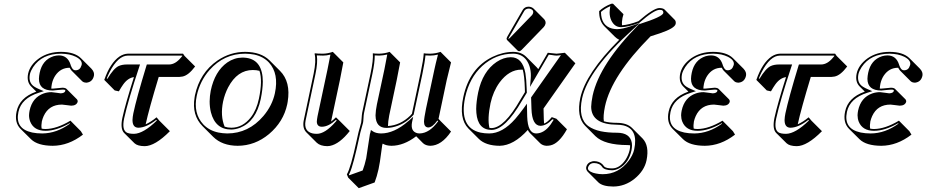

<svg xmlns="http://www.w3.org/2000/svg" viewBox="-20 -718 4984 1033"><path d="M255.9 -241.2Q260.3 -241.2 264.2 -241.2Q264.6 -241.2 275.4 -242.2Q312 -246.1 316.4 -246.1Q332 -245.6 337.9 -239.7L394.5 -183.1Q398.9 -177.2 397.9 -170.4Q391.6 -149.9 363.3 -149.4Q359.4 -149.4 339.8 -152.3Q318.8 -155.3 313.5 -155.3Q243.2 -155.3 214.8 -93.3Q208.5 -79.1 205.1 -64.5Q201.2 -43.5 204.1 -25.9Q214.8 -23.9 225.1 -23.9Q284.7 -24.4 358.9 -68.8L415 -12.2L426.3 6.3Q349.1 65.9 263.7 66.4Q182.6 65.9 147 31.2L90.3 -24.9Q56.6 -59.6 69.3 -118.2Q85 -192.4 172.9 -224.1Q174.3 -224.6 175.3 -225.1L146.5 -253.9Q122.6 -279.3 131.3 -321.8Q141.6 -369.1 190.4 -404.3Q240.2 -439 309.1 -439Q380.9 -438.5 415 -405.3L471.7 -348.6Q489.3 -330.1 485.4 -310.5Q478 -277.3 446.8 -273.4Q444.3 -273.4 442.9 -273.4Q429.2 -273.9 421.4 -281.7L364.7 -338.4Q359.4 -344.7 355 -353.5H354.5Q305.7 -353.5 276.9 -310.5Q264.6 -291.5 259.3 -267.6Q256.3 -252.4 255.9 -241.2ZM139.2 -123Q154.3 -193.8 215.3 -215.3Q235.4 -222.2 257.3 -222.2Q263.7 -222.2 288.6 -218.3Q303.7 -216.3 306.6 -215.8Q328.1 -216.8 331.5 -229Q332.5 -233.4 328.6 -234.4Q326.7 -234.9 325.2 -235.4Q320.8 -235.8 316.4 -235.8Q314.5 -235.8 287.6 -233.4Q266.1 -231.4 264.2 -231Q189.9 -231 189.5 -293Q189.5 -294.4 189.5 -294.9Q189.9 -309.6 193.4 -326.2Q208 -396 268.1 -415.5Q283.2 -419.9 296.9 -419.9Q344.2 -419.9 359.9 -369.6Q360.4 -367.7 360.8 -366.2Q369.6 -343.3 379.9 -340.8Q383.3 -340.3 386.2 -339.8Q410.6 -339.8 418 -365.2Q418.5 -367.7 419.4 -369.1Q424.8 -393.6 387.7 -412.6Q371.6 -420.4 352.1 -424.8Q331.5 -428.7 309.1 -429.2Q206.1 -429.2 158.2 -356.9Q145.5 -337.4 141.1 -319.8Q131.3 -272.9 165 -251.5Q175.8 -244.6 190.4 -238.3L215.8 -227.5L189.5 -219.2Q94.7 -189.5 79.1 -115.7Q60.1 -25.4 151.9 -5.4Q153.3 -4.9 153.8 -4.9Q177.7 0 207 0Q284.7 -0.5 356.4 -52.7L355 -55.2Q283.2 -14.2 225.1 -14.2Q162.6 -14.2 142.6 -63.5Q136.2 -80.1 136.2 -98.1Q136.7 -110.8 139.2 -123Z M668 -429.2H964.8L973.1 -417L1029.8 -360.4Q994.1 -312.5 961.9 -306.2Q953.6 -304.7 945.8 -304.2H834Q780.8 -128.4 763.7 -49.3Q791 -61 822.3 -86.9L837.4 -68.8L894 -12.2Q814 68.4 757.8 68.4Q719.7 67.9 703.6 52.7L647 -3.4Q626.5 -25.9 638.2 -83Q654.3 -157.2 700.7 -303.2Q668 -298.8 642.6 -263.2Q632.8 -249.5 619.6 -226.6L597.2 -231.4L541 -288.1Q572.3 -378.9 623 -414.1Q646 -428.7 668 -429.2ZM668 -418.9Q615.2 -418.9 569.3 -329.6Q560.5 -312.5 554.2 -295.4L558.1 -294.4Q591.3 -350.1 618.7 -362.8Q637.2 -371.1 663.1 -371.1H733.4L729 -357.9Q668.9 -176.8 647.9 -81.1Q634.3 -16.6 664.6 -3.4Q669.9 -1.5 676.3 0Q686.5 2 701.2 2Q751.5 1 823.7 -69.3L820.8 -73.2Q767.6 -31.7 725.1 -30.8Q693.8 -30.8 692.9 -69.8Q692.9 -71.8 692.9 -73.2Q693.4 -88.4 697.3 -107.9Q714.4 -189 767.6 -363.8L770 -371.1H889.2Q923.3 -371.1 954.1 -408.7Q957.5 -413.1 960.9 -417L959.5 -418.9Z M1028.8 -205.1Q1054.7 -326.7 1150.4 -392.6Q1218.8 -439 1299.3 -439Q1383.8 -438.5 1429.7 -393.6L1486.3 -336.9Q1545.4 -277.8 1527.8 -170.4Q1526.9 -163.6 1525.4 -157.2Q1505.4 -62.5 1427.2 3.4Q1352.1 65.9 1258.8 66.4Q1175.3 65.9 1127 18.1L1070.3 -38.6Q1011.2 -97.7 1026.9 -193.4Q1027.8 -199.7 1028.8 -205.1ZM1340.3 -341.3Q1256.8 -341.3 1207.5 -248Q1189 -212.4 1180.2 -171.4Q1164.6 -94.7 1188.5 -36.6Q1205.6 -30.8 1224.6 -30.8Q1285.6 -30.8 1330.1 -87.4Q1360.4 -127 1373 -187Q1393.6 -284.2 1376 -336.9Q1359.4 -341.3 1340.3 -341.3ZM1283.7 -408.2Q1381.3 -408.2 1392.6 -305.2Q1394 -292 1394 -278.8Q1393.6 -237.8 1382.8 -185.1Q1357.4 -65.4 1272 -30.8Q1247.6 -21.5 1224.6 -21Q1138.7 -21 1114.7 -113.8Q1107.9 -141.6 1107.9 -172.4Q1108.4 -202.1 1113.8 -230Q1135.7 -334.5 1202.6 -381.8Q1240.2 -407.7 1283.7 -408.2ZM1038.6 -203.1Q1018.6 -108.4 1073.7 -48.8Q1106 -15.1 1155.3 -4.9Q1177.7 -0.5 1202.1 0Q1317.4 0 1397.5 -94.2Q1444.8 -150.4 1459 -216.3Q1481.4 -321.8 1427.2 -381.3Q1397 -413.6 1348.6 -424.3Q1325.2 -428.7 1299.3 -429.2Q1185.1 -429.2 1106.9 -340.8Q1055.7 -282.2 1038.6 -203.1Z M1667.5 -321.8Q1682.1 -391.6 1672.4 -429.2L1674.8 -431.2Q1686.5 -429.2 1718.3 -429.2Q1743.7 -429.7 1770.5 -439L1827.1 -382.3Q1827.1 -381.3 1808.6 -286.6L1761.2 -64Q1773.9 -73.2 1787.6 -86.9L1805.2 -69.8L1861.8 -13.2Q1807.1 56.6 1755.4 66.9Q1747.6 68.4 1741.2 68.4Q1703.1 67.9 1684.1 49.8L1627.4 -6.8Q1606 -29.8 1614.3 -70.8ZM1677.2 -319.8 1624 -68.8Q1613.3 -11.2 1662.6 0Q1673.3 2 1684.6 2Q1728.5 2 1784.7 -61.5Q1788.6 -65.9 1791.5 -69.3L1787.6 -73.2Q1747.6 -36.6 1711.9 -36.1Q1686.5 -36.1 1684.6 -61.5Q1684.6 -63.5 1684.6 -64.5Q1685.1 -75.2 1688.5 -93.3L1742.2 -345.2Q1747.6 -370.1 1757.8 -424.3Q1737.3 -418.9 1718.3 -418.9Q1702.6 -418.9 1684.6 -419.9Q1690.4 -382.3 1677.2 -319.8Z M2067.4 -40Q2133.3 -43.9 2187 -95.7Q2192.4 -101.1 2196.3 -106L2242.2 -321.8Q2258.3 -397.9 2259.8 -431.2Q2272 -429.2 2294.4 -429.2Q2323.7 -429.7 2350.1 -439L2406.7 -382.3Q2406.7 -381.3 2383.3 -286.6L2339.4 -78.6L2350.1 -66.9L2406.7 -10.3Q2355.5 65.9 2294.4 66.4Q2270 65.4 2255.9 52.2L2219.2 15.1Q2152.8 65.9 2086.4 66.4Q2057.1 65.9 2039.1 54.7L2038.6 56.2Q2037.1 60.1 2036.6 61.5Q2035.2 68.4 2031.7 96.7Q2023.9 159.2 2016.6 192.4Q2007.8 231.9 1995.6 263.7L1910.2 294.4L1853.5 237.8L1846.2 220.2Q1867.2 184.6 1898.4 40Q1901.4 25.4 1905.8 6.8Q1908.7 -7.8 1915.5 -30.3Q1921.4 -49.3 1923.3 -59.1Q1924.3 -64 1925.3 -78.6Q1926.8 -101.6 1928.7 -111.8L1973.6 -321.8Q1989.3 -395.5 1985.8 -431.2Q1998 -429.2 2020 -429.2Q2049.3 -429.7 2076.2 -439L2132.8 -382.3Q2132.8 -381.3 2114.3 -286.6L2074.2 -97.7Q2067.4 -62.5 2067.4 -40ZM2317.4 -345.2Q2322.8 -371.1 2336.4 -424.3Q2314.5 -418.9 2294.4 -418.9Q2281.7 -418.9 2269 -419.9Q2266.1 -385.7 2252.4 -319.8L2205.6 -101.6L2204.1 -99.6Q2157.2 -46.4 2089.4 -32.7Q2073.7 -29.8 2059.6 -29.8Q2002 -29.8 2000.5 -95.7Q2000.5 -97.7 2000.5 -98.6Q2001 -122.6 2007.8 -156.2L2048.3 -345.2Q2053.7 -371.6 2063.5 -424.8Q2041 -419.4 2020 -418.9Q2007.8 -418.9 1996.1 -419.9Q1996.6 -382.3 1983.4 -319.8L1938.5 -109.9Q1936.5 -100.6 1935.5 -80.1Q1934.6 -63 1933.1 -57.1Q1930.7 -46.4 1924.8 -26.9Q1918 -3.9 1915.5 9.3Q1880.4 173.3 1861.8 211.9Q1859.4 216.8 1857.4 220.7L1858.9 225.1L1931.2 199.2Q1942.4 169.4 1950.2 133.8Q1952.6 122.6 1968.3 15.6Q1969.7 7.3 1970.2 2.9Q1971.2 -1.5 1972.7 -4.9L1975.6 -18.6L1987.8 -10.3Q2003.9 -0.5 2029.8 0Q2100.6 0 2175.8 -65.4Q2178.7 -67.9 2180.7 -69.3L2203.1 -89.8L2196.8 -60.1Q2187.5 -10.3 2226.6 -1Q2232.4 0 2237.8 0Q2291.5 -1.5 2337.4 -65.9L2333.5 -69.8Q2306.2 -32.2 2283.7 -32.2Q2261.7 -33.7 2261.2 -63Q2261.7 -83 2272 -133.3Z M2823.7 -682.1Q2840.3 -681.6 2851.1 -671.4L2907.7 -614.7Q2917.5 -603.5 2915 -590.3Q2912.1 -579.6 2905.3 -572.3L2787.1 -450.2Q2779.3 -442.4 2773.4 -442.4Q2768.1 -442.9 2765.1 -445.8L2708.5 -502.4Q2705.1 -506.8 2705.6 -512.2Q2706.5 -516.1 2710 -522L2792.5 -665Q2802.7 -681.6 2823.7 -682.1ZM2904.3 -134.3 2905.8 -76.7Q2906.2 -64 2907.2 -53.2Q2926.3 -60.1 2948.7 -87.9L2973.6 -79.1L3030.3 -22.5Q2987.8 53.7 2942.4 64Q2931.6 66.4 2920.4 66.4Q2900.4 65.4 2887.2 53.7L2830.6 -2.9Q2823.7 -10.3 2819.8 -19Q2743.7 64.9 2668.5 66.4Q2593.3 65.9 2556.2 29.3L2499.5 -27.3Q2448.2 -80.1 2472.7 -195.8Q2505.9 -351.6 2629.9 -412.1Q2685.1 -438.5 2741.2 -439Q2784.2 -438.5 2810.5 -413.1L2867.2 -356.4Q2872.1 -351.1 2876 -346.2L2927.2 -434.1Q2934.6 -434.1 2950.7 -431.6Q2966.8 -429.2 2974.1 -429.2Q2981.9 -429.2 2998 -431.6Q3012.7 -434.1 3019 -434.1L3075.7 -377.4ZM2804.2 -222.2 2803.7 -243.2Q2801.8 -309.6 2792.5 -343.3Q2788.1 -343.8 2784.7 -343.3Q2718.8 -343.3 2667.5 -273.9Q2633.3 -226.6 2619.1 -162.6Q2601.6 -78.6 2613.3 -29.8Q2619.6 -29.3 2625 -28.8Q2693.4 -30.8 2779.3 -181.2ZM2814.5 -219.2 2788.1 -175.8Q2698.2 -20 2625 -19Q2550.8 -19 2543 -110.4Q2542 -121.1 2542 -131.8Q2542.5 -171.4 2552.7 -221.2Q2576.7 -334 2651.9 -384.8Q2689.5 -409.7 2728 -410.2Q2791 -410.2 2806.6 -324.7Q2812 -293 2813.5 -243.2ZM2837.4 -193.8 2998 -421.4Q2982.4 -418.9 2974.1 -418.9Q2965.3 -418.9 2948.7 -421.9Q2938 -423.3 2932.6 -423.8L2831.5 -250.5L2835.4 -294.9Q2840.3 -355 2812.5 -394.5Q2787.1 -428.7 2741.2 -429.2Q2647.5 -429.2 2574.2 -362.8Q2505.4 -299.3 2482.4 -193.8Q2448.7 -30.3 2565.9 -4.4Q2587.4 0 2611.8 0Q2683.1 0 2752 -78.1Q2773.4 -103 2797.4 -135.7L2814.9 -160.2L2816.4 -91.3Q2819.3 -1 2863.8 0Q2908.2 0 2942.9 -48.8Q2951.2 -60.5 2959 -73.7L2952.1 -76.2Q2920.4 -42 2887.7 -41Q2842.3 -42.5 2839.4 -132.8ZM2824.2 -671.9Q2808.6 -670.9 2801.3 -660.2L2718.8 -517.1Q2716.8 -512.7 2715.3 -509.8V-509.3L2716.8 -508.8Q2720.2 -510.7 2723.6 -514.2L2841.8 -636.2Q2846.7 -641.6 2848.6 -648.9Q2851.6 -663.6 2835 -669.9Q2829.6 -671.9 2824.2 -671.9Z M3279.3 285.6Q3221.7 285.2 3198.7 262.7L3142.1 206.1Q3131.8 194.3 3133.8 182.1Q3139.2 156.2 3167.5 149.9Q3172.4 148.9 3175.8 148.9Q3204.6 149.4 3221.2 166Q3225.6 170.9 3228.5 174.8Q3230 176.8 3231 178.2Q3241.7 188 3273.4 188Q3313.5 188 3344.7 142.6Q3360.8 118.2 3367.7 88.9Q3370.6 74.7 3370.1 63.5Q3362.8 63 3356 62.5Q3232.4 62 3183.6 14.6L3127.4 -42Q3081.1 -89.8 3102.1 -190.9Q3131.3 -323.7 3311.5 -503.9Q3297.9 -510.7 3288.1 -520.5L3231.4 -576.7Q3202.6 -606.4 3203.6 -658.2Q3228.5 -682.1 3268.6 -697.8L3277.8 -698.2L3334.5 -641.6Q3332 -634.3 3329.1 -621.6Q3324.7 -600.1 3326.7 -582Q3363.8 -584.5 3415 -604Q3496.1 -674.3 3527.8 -674.8Q3546.4 -674.3 3554.7 -667.5L3610.8 -610.8Q3617.7 -602.5 3615.2 -589.4Q3610.4 -565.9 3529.8 -538.6Q3511.7 -532.2 3480 -522.5Q3270 -311 3234.9 -145.5Q3224.1 -92.3 3229 -65.4Q3258.3 -57.1 3300.8 -57.1Q3353 -56.6 3380.4 -29.8L3437 26.9Q3474.6 65.9 3458.5 144.5Q3446.8 200.7 3393.6 244.1Q3342.3 285.2 3279.3 285.6ZM3222.7 219.2Q3307.6 219.2 3362.8 146.5Q3385.7 115.7 3392.1 85.9Q3415 -21 3337.4 -42.5Q3334 -43.5 3331.1 -43.9Q3316.4 -46.9 3300.8 -46.9Q3161.6 -47.9 3160.6 -143.6Q3161.1 -167 3168.5 -204.1Q3205.6 -373.5 3416.5 -585.9L3418.5 -587.9L3420.4 -588.4Q3543.9 -627.4 3548.8 -647.9Q3549.8 -661.1 3539.1 -664.1Q3533.7 -665 3527.8 -665Q3498.5 -664.1 3421.4 -596.7L3420.4 -595.2L3418.5 -594.7Q3359.4 -572.3 3321.3 -571.8Q3286.1 -571.8 3268.6 -608.9Q3259.8 -628.4 3259.8 -651.4Q3260.3 -666 3262.7 -680.2Q3263.7 -684.6 3264.2 -685.1Q3234.4 -672.4 3213.4 -653.8Q3213.9 -580.1 3272.9 -564.5Q3286.1 -561.5 3299.8 -561Q3329.1 -561.5 3376 -577.6L3422.4 -593.8L3385.7 -560.5Q3145 -342.3 3111.8 -189Q3088.9 -80.6 3146 -39.1Q3171.9 -20.5 3212.4 -11.7Q3250 -3.9 3299.3 -3.9Q3370.1 -3.9 3379.4 51.3Q3380.4 59.1 3380.4 65.9Q3379.9 78.1 3377.4 91.3Q3363.3 157.2 3314 186Q3293.5 197.8 3273.4 198.2Q3231 197.3 3219.7 180.2Q3206.5 159.7 3175.8 159.2Q3154.3 159.2 3145.5 178.2Q3144 181.6 3143.6 184.1Q3140.1 200.7 3170.4 211.4Q3177.7 213.9 3185.5 215.3Q3203.1 219.2 3222.7 219.2Z M3764.2 -241.2Q3768.6 -241.2 3772.5 -241.2Q3772.9 -241.2 3783.7 -242.2Q3820.3 -246.1 3824.7 -246.1Q3840.3 -245.6 3846.2 -239.7L3902.8 -183.1Q3907.2 -177.2 3906.2 -170.4Q3899.9 -149.9 3871.6 -149.4Q3867.7 -149.4 3848.1 -152.3Q3827.1 -155.3 3821.8 -155.3Q3751.5 -155.3 3723.1 -93.3Q3716.8 -79.1 3713.4 -64.5Q3709.5 -43.5 3712.4 -25.9Q3723.1 -23.9 3733.4 -23.9Q3793 -24.4 3867.2 -68.8L3923.3 -12.2L3934.6 6.3Q3857.4 65.9 3772 66.4Q3690.9 65.9 3655.3 31.2L3598.6 -24.9Q3564.9 -59.6 3577.6 -118.2Q3593.3 -192.4 3681.2 -224.1Q3682.6 -224.6 3683.6 -225.1L3654.8 -253.9Q3630.9 -279.3 3639.6 -321.8Q3649.9 -369.1 3698.7 -404.3Q3748.5 -439 3817.4 -439Q3889.2 -438.5 3923.3 -405.3L3980 -348.6Q3997.6 -330.1 3993.7 -310.5Q3986.3 -277.3 3955.1 -273.4Q3952.6 -273.4 3951.2 -273.4Q3937.5 -273.9 3929.7 -281.7L3873 -338.4Q3867.7 -344.7 3863.3 -353.5H3862.8Q3814 -353.5 3785.2 -310.5Q3772.9 -291.5 3767.6 -267.6Q3764.6 -252.4 3764.2 -241.2ZM3647.5 -123Q3662.6 -193.8 3723.6 -215.3Q3743.7 -222.2 3765.6 -222.2Q3772 -222.2 3796.9 -218.3Q3812 -216.3 3814.9 -215.8Q3836.4 -216.8 3839.8 -229Q3840.8 -233.4 3836.9 -234.4Q3835 -234.9 3833.5 -235.4Q3829.1 -235.8 3824.7 -235.8Q3822.8 -235.8 3795.9 -233.4Q3774.4 -231.4 3772.5 -231Q3698.2 -231 3697.8 -293Q3697.8 -294.4 3697.8 -294.9Q3698.2 -309.6 3701.7 -326.2Q3716.3 -396 3776.4 -415.5Q3791.5 -419.9 3805.2 -419.9Q3852.5 -419.9 3868.2 -369.6Q3868.7 -367.7 3869.1 -366.2Q3877.9 -343.3 3888.2 -340.8Q3891.6 -340.3 3894.5 -339.8Q3918.9 -339.8 3926.3 -365.2Q3926.8 -367.7 3927.7 -369.1Q3933.1 -393.6 3896 -412.6Q3879.9 -420.4 3860.4 -424.8Q3839.8 -428.7 3817.4 -429.2Q3714.4 -429.2 3666.5 -356.9Q3653.8 -337.4 3649.4 -319.8Q3639.6 -272.9 3673.3 -251.5Q3684.1 -244.6 3698.7 -238.3L3724.1 -227.5L3697.8 -219.2Q3603 -189.5 3587.4 -115.7Q3568.4 -25.4 3660.2 -5.4Q3661.6 -4.9 3662.1 -4.9Q3686 0 3715.3 0Q3793 -0.5 3864.7 -52.7L3863.3 -55.2Q3791.5 -14.2 3733.4 -14.2Q3670.9 -14.2 3650.9 -63.5Q3644.5 -80.1 3644.5 -98.1Q3645 -110.8 3647.5 -123Z M4176.3 -429.2H4473.1L4481.4 -417L4538.1 -360.4Q4502.4 -312.5 4470.2 -306.2Q4461.9 -304.7 4454.1 -304.2H4342.3Q4289.1 -128.4 4272 -49.3Q4299.3 -61 4330.6 -86.9L4345.7 -68.8L4402.3 -12.2Q4322.3 68.4 4266.1 68.4Q4228 67.9 4211.9 52.7L4155.3 -3.4Q4134.8 -25.9 4146.5 -83Q4162.6 -157.2 4209 -303.2Q4176.3 -298.8 4150.9 -263.2Q4141.1 -249.5 4127.9 -226.6L4105.5 -231.4L4049.3 -288.1Q4080.6 -378.9 4131.3 -414.1Q4154.3 -428.7 4176.3 -429.2ZM4176.3 -418.9Q4123.5 -418.9 4077.6 -329.6Q4068.8 -312.5 4062.5 -295.4L4066.4 -294.4Q4099.6 -350.1 4127 -362.8Q4145.5 -371.1 4171.4 -371.1H4241.7L4237.3 -357.9Q4177.2 -176.8 4156.2 -81.1Q4142.6 -16.6 4172.9 -3.4Q4178.2 -1.5 4184.6 0Q4194.8 2 4209.5 2Q4259.8 1 4332 -69.3L4329.1 -73.2Q4275.9 -31.7 4233.4 -30.8Q4202.1 -30.8 4201.2 -69.8Q4201.2 -71.8 4201.2 -73.2Q4201.7 -88.4 4205.6 -107.9Q4222.7 -189 4275.9 -363.8L4278.3 -371.1H4397.5Q4431.6 -371.1 4462.4 -408.7Q4465.8 -413.1 4469.2 -417L4467.8 -418.9Z M4713.4 -241.2Q4717.8 -241.2 4721.7 -241.2Q4722.2 -241.2 4732.9 -242.2Q4769.5 -246.1 4773.9 -246.1Q4789.6 -245.6 4795.4 -239.7L4852.1 -183.1Q4856.4 -177.2 4855.5 -170.4Q4849.1 -149.9 4820.8 -149.4Q4816.9 -149.4 4797.4 -152.3Q4776.4 -155.3 4771 -155.3Q4700.7 -155.3 4672.4 -93.3Q4666 -79.1 4662.6 -64.5Q4658.7 -43.5 4661.6 -25.9Q4672.4 -23.9 4682.6 -23.9Q4742.2 -24.4 4816.4 -68.8L4872.6 -12.2L4883.8 6.3Q4806.6 65.9 4721.2 66.4Q4640.1 65.9 4604.5 31.2L4547.9 -24.9Q4514.2 -59.6 4526.9 -118.2Q4542.5 -192.4 4630.4 -224.1Q4631.8 -224.6 4632.8 -225.1L4604 -253.9Q4580.1 -279.3 4588.9 -321.8Q4599.1 -369.1 4647.9 -404.3Q4697.8 -439 4766.6 -439Q4838.4 -438.5 4872.6 -405.3L4929.2 -348.6Q4946.8 -330.1 4942.9 -310.5Q4935.5 -277.3 4904.3 -273.4Q4901.9 -273.4 4900.4 -273.4Q4886.7 -273.9 4878.9 -281.7L4822.3 -338.4Q4816.9 -344.7 4812.5 -353.5H4812Q4763.2 -353.5 4734.4 -310.5Q4722.2 -291.5 4716.8 -267.6Q4713.9 -252.4 4713.4 -241.2ZM4596.7 -123Q4611.8 -193.8 4672.9 -215.3Q4692.9 -222.2 4714.8 -222.2Q4721.2 -222.2 4746.1 -218.3Q4761.2 -216.3 4764.2 -215.8Q4785.6 -216.8 4789.1 -229Q4790 -233.4 4786.1 -234.4Q4784.2 -234.9 4782.7 -235.4Q4778.3 -235.8 4773.9 -235.8Q4772 -235.8 4745.1 -233.4Q4723.6 -231.4 4721.7 -231Q4647.5 -231 4647 -293Q4647 -294.4 4647 -294.9Q4647.5 -309.6 4650.9 -326.2Q4665.5 -396 4725.6 -415.5Q4740.7 -419.9 4754.4 -419.9Q4801.8 -419.9 4817.4 -369.6Q4817.9 -367.7 4818.4 -366.2Q4827.1 -343.3 4837.4 -340.8Q4840.8 -340.3 4843.8 -339.8Q4868.2 -339.8 4875.5 -365.2Q4876 -367.7 4877 -369.1Q4882.3 -393.6 4845.2 -412.6Q4829.1 -420.4 4809.6 -424.8Q4789.1 -428.7 4766.6 -429.2Q4663.6 -429.2 4615.7 -356.9Q4603 -337.4 4598.6 -319.8Q4588.9 -272.9 4622.6 -251.5Q4633.3 -244.6 4647.9 -238.3L4673.3 -227.5L4647 -219.2Q4552.2 -189.5 4536.6 -115.7Q4517.6 -25.4 4609.4 -5.4Q4610.8 -4.9 4611.3 -4.9Q4635.3 0 4664.6 0Q4742.2 -0.5 4814 -52.7L4812.5 -55.2Q4740.7 -14.2 4682.6 -14.2Q4620.1 -14.2 4600.1 -63.5Q4593.8 -80.1 4593.8 -98.1Q4594.2 -110.8 4596.7 -123Z"/></svg>

Font: Linux Biolinum Shadow O
Style: Italic
Weight: 400
Italic angle: -12°
Designer: Philipp H. Poll
Foundry: Philipp H. Poll
Version: Version 0.6.2